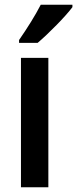

<svg xmlns="http://www.w3.org/2000/svg" viewBox="-20 -786 324 806"><path d="M284 -756V-766H151C128 -721 94 -667 60 -618V-606H138C184 -645 256 -718 284 -756ZM183 0V-543H68V0Z"/></svg>

Font: Noto Sans Sinhala UI Condensed SemiBold
Style: Regular
Weight: 600
Width: 3
Designer: Jelle Bosma - Monotype Design Team
Foundry: Monotype Imaging Inc.
Version: Version 2.006